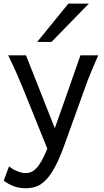

<svg xmlns="http://www.w3.org/2000/svg" viewBox="-30 -801 567 1051"><path d="M319.8 0Q294.4 70.3 270 114.7Q245.6 159.2 220.5 184.8Q195.3 210.4 168.2 220Q141.1 229.5 109.9 229.5Q76.2 229.5 46.6 218.8Q17.1 208 -9.8 188L19.5 109.9Q27.3 116.2 37.8 122.8Q48.3 129.4 60.3 134.5Q72.3 139.6 85 143.1Q97.7 146.5 109.9 146.5Q124.5 146.5 138.7 141.4Q152.8 136.2 167.2 121.8Q181.6 107.4 196.8 81.3Q211.9 55.2 229 12.7L92.8 -324.7Q79.1 -357.9 61 -399.4Q43 -440.9 14.6 -498H112.3L270 -99.1Q279.3 -125.5 290.3 -156.5Q301.3 -187.5 313 -220.5Q324.7 -253.4 336.4 -286.9Q348.1 -320.3 358.9 -351.1Q384.3 -423.3 410.2 -498H507.8Q495.1 -469.7 484.9 -445.6Q474.6 -421.4 465.8 -400.1Q457 -378.9 450 -360.4Q442.9 -341.8 437 -324.7ZM456.5 -781.2 251.5 -571.3H173.3L344.2 -781.2Z"/></svg>

Font: Andika Phon
Style: Regular
Weight: 400
Designer: Victor Gaultney, Annie Olsen, Julie Remington, Don Collingsworth, Eric Hays, Becca Hirsbrunner
Foundry: SIL International
Version: Version 5.000